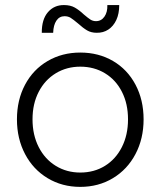

<svg xmlns="http://www.w3.org/2000/svg" viewBox="-20 -730 634 758"><path d="M46.9 -258.8Q46.9 -335.4 78.9 -395.5Q110.8 -455.6 168 -489Q225.1 -522.5 296.9 -522.5Q369.1 -522.5 426 -489.3Q482.9 -456.1 514.9 -395.8Q546.9 -335.4 546.9 -258.8Q546.9 -182.6 514.9 -121.8Q482.9 -61 425.8 -26.6Q368.7 7.8 296.9 7.8Q225.1 7.8 168 -26.6Q110.8 -61 78.9 -121.8Q46.9 -182.6 46.9 -258.8ZM485.4 -258.8Q485.4 -320.3 461.4 -367.4Q437.5 -414.6 394.5 -440.7Q351.6 -466.8 296.9 -466.8Q243.2 -466.8 200.2 -440.7Q157.2 -414.6 132.8 -367.4Q108.4 -320.3 108.4 -258.8Q108.4 -197.3 132.8 -149.4Q157.2 -101.6 200.2 -75.2Q243.2 -48.8 296.9 -48.8Q351.6 -48.8 394.3 -75.2Q437 -101.6 461.2 -149.4Q485.4 -197.3 485.4 -258.8ZM232.9 -710Q257.8 -710 275.1 -700.2Q292.5 -690.4 311 -672.9Q327.1 -659.2 336.9 -652.8Q346.7 -646.5 358.9 -646.5Q379.9 -646.5 392.3 -664.3Q404.8 -682.1 403.8 -710H450.7Q450.7 -675.8 439.2 -651.1Q427.7 -626.5 407.7 -613.3Q387.7 -600.1 361.8 -600.6Q339.8 -600.6 323.7 -610.1Q307.6 -619.6 287.6 -637.7Q269 -653.3 258.8 -659.7Q248.5 -666 234.9 -666Q214.4 -666 202.6 -648.4Q190.9 -630.9 189.9 -600.6H145Q144.5 -653.3 169.2 -681.9Q193.8 -710.4 232.9 -710Z"/></svg>

Font: Reddit Sans Fudge Light
Style: Regular
Weight: 300
Designer: Stephen Hutchings
Foundry: Reddit
Version: Version 1.013